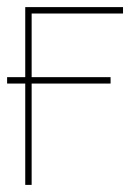

<svg xmlns="http://www.w3.org/2000/svg" viewBox="-20 -520 371 540"><path d="M0 -303V-285H291V-303ZM51 -500V0H69V-482H326V-500Z"/></svg>

Font: Advent Pro Thin
Style: Regular
Weight: 250
Version: Version 3.000